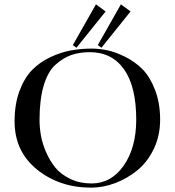

<svg xmlns="http://www.w3.org/2000/svg" viewBox="-20 -862 813 894"><path d="M319.3 -652.3 426.8 -841.8 471.7 -808.6 335.9 -639.6ZM435.5 -652.3 543 -841.8 587.9 -808.6 452.1 -639.6ZM406.2 -7.8Q498 -7.8 556.2 -91.3Q614.3 -174.8 614.3 -304.7Q614.3 -459 557.6 -539.1Q501 -619.1 398.4 -619.1Q349.6 -619.1 311 -605.5Q272.5 -591.8 237.3 -559.6Q202.1 -527.3 183.1 -462.4Q164.1 -397.5 164.1 -303.7Q164.1 -268.6 170.4 -231.9Q176.8 -195.3 194.3 -154.3Q211.9 -113.3 237.8 -81.5Q263.7 -49.8 307.6 -28.8Q351.6 -7.8 406.2 -7.8ZM406.2 -635.7Q441.4 -635.7 479.5 -627.9Q517.6 -620.1 563.5 -597.2Q609.4 -574.2 644 -539.1Q678.7 -503.9 702.1 -442.9Q725.6 -381.8 725.6 -304.7Q725.6 -229.5 695.8 -168Q666 -106.4 618.2 -67.9Q570.3 -29.3 514.6 -8.8Q459 11.7 404.3 11.7Q256.8 11.7 152.3 -72.8Q47.9 -157.2 47.9 -296.9Q47.9 -377 70.8 -438.5Q93.8 -500 129.9 -536.6Q166 -573.2 215.3 -596.2Q264.6 -619.1 311 -627.4Q357.4 -635.7 406.2 -635.7Z"/></svg>

Font: Bentham
Style: Regular
Weight: 400
Version: Version 002.002